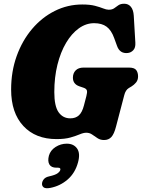

<svg xmlns="http://www.w3.org/2000/svg" viewBox="-20 -734 758 1027"><path d="M420 -710Q461.5 -710 488 -703Q514.5 -696 531.8 -689Q549 -682 561.5 -682Q580 -682 591 -690Q602 -698 613.5 -706Q625 -714 644.5 -714Q666.5 -714 680 -697.8Q693.5 -681.5 695.5 -650L704 -505.5Q705.5 -479 693.2 -465.8Q681 -452.5 663.5 -450.5Q621 -446 606 -488.5L590.5 -531Q575.5 -572.5 550.2 -591.2Q525 -610 483.5 -610Q440 -610 401.5 -582.2Q363 -554.5 333.5 -504.8Q304 -455 287.2 -387.8Q270.5 -320.5 270.5 -241.5Q270.5 -166 293.5 -133.5Q316.5 -101 356 -101Q384.5 -101 402 -117Q419.5 -133 429 -170L442 -220Q447.5 -240.5 444.8 -250Q442 -259.5 427.5 -264.5L404 -272.5Q370 -284.5 370 -318.5Q370 -342.5 384.8 -357.5Q399.5 -372.5 427 -372.5H669.5Q699 -372.5 708.8 -359Q718.5 -345.5 718.5 -325.5Q718.5 -305.5 707.5 -292.5Q696.5 -279.5 684 -272L669 -263Q651.5 -252.5 644.5 -224.5L600.5 -56.5Q590.5 -17.5 575.8 -1.2Q561 15 536.5 15Q516.5 15 501.8 5.2Q487 -4.5 473.2 -14.2Q459.5 -24 441.5 -24Q426.5 -24 406.5 -15.5Q386.5 -7 356.8 1.5Q327 10 282.5 10Q170 10 104.8 -60.2Q39.5 -130.5 39.5 -255Q39.5 -351.5 69.2 -434.2Q99 -517 151.5 -579Q204 -641 273 -675.5Q342 -710 420 -710ZM281.5 163Q254.5 163 244.2 145.8Q234 128.5 241.5 99Q249.5 70 277.2 52.2Q305 34.5 337 34.5Q374 34.5 392.2 60.2Q410.5 86 397.5 134Q382 191.5 341.8 226.2Q301.5 261 249.5 271Q223 276 213 267.8Q203 259.5 205 245.5Q206.5 234 215.2 223.8Q224 213.5 242.5 209.5Q276 202 288.2 192.8Q300.5 183.5 302.5 175Q305.5 163 290.5 163Z"/></svg>

Font: Fraunces 144pt S100 Black
Style: Italic
Weight: 900
Italic angle: -16°
Version: Version 1.000; ttfautohint (v1.8.3)